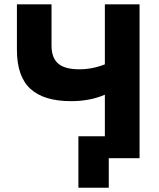

<svg xmlns="http://www.w3.org/2000/svg" viewBox="-20 -730 732 886"><path d="M463.9 -710H624V0H481.9V136.2H341.8V-101.1H463.9V-293Q395.5 -263.2 308.1 -263.2Q182.1 -263.2 120.1 -320.3Q58.1 -377.4 58.1 -500V-710H217.8V-519Q217.8 -463.4 248.3 -436.8Q278.8 -410.2 346.2 -410.2Q406.2 -410.2 463.9 -433.1Z"/></svg>

Font: Raleway-v4020 ExtraBold
Style: Regular
Weight: 800
Designer: Matt McInerney, Pablo Impallari, Rodrigo Fuenzalida
Foundry: Matt McInerney, Pablo Impallari, Rodrigo Fuenzalida
Version: Version 4.020;PS 004.020;hotconv 1.0.88;makeotf.lib2.5.64775